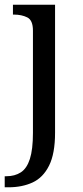

<svg xmlns="http://www.w3.org/2000/svg" viewBox="-32 -556 352 816"><path d="M-12 240V193H-5Q31 193 56.5 176.5Q82 160 95 119.5Q108 79 108 9V-426Q108 -470 84 -482Q60 -494 27 -494H23V-536H202V8Q202 97 176.5 148Q151 199 106.5 219.5Q62 240 4 240Z"/></svg>

Font: Noto Serif Oriya
Style: Regular
Weight: 400
Designer: David Williams
Foundry: Google LLC, David Williams
Version: Version 1.051; ttfautohint (v1.8.4.7-5d5b)